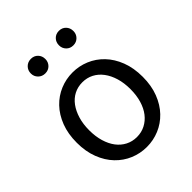

<svg xmlns="http://www.w3.org/2000/svg" viewBox="-215 -895 1037 1037"><g transform="rotate(-45 303.0 -377.0)"><path d="M303 13Q253 13 207.5 -6Q162 -25 127 -61.5Q92 -98 71.5 -151Q51 -204 51 -271Q51 -339 71.5 -392Q92 -445 127 -481.5Q162 -518 207.5 -537Q253 -556 303 -556Q353 -556 398.5 -537Q444 -518 479 -481.5Q514 -445 534.5 -392Q555 -339 555 -271Q555 -204 534.5 -151Q514 -98 479 -61.5Q444 -25 398.5 -6Q353 13 303 13ZM303 -63Q338 -63 367 -78Q396 -93 417 -120Q438 -147 449.5 -185.5Q461 -224 461 -271Q461 -318 449.5 -356.5Q438 -395 417 -423Q396 -451 367 -466Q338 -481 303 -481Q268 -481 239 -466Q210 -451 189.5 -423Q169 -395 157.5 -356.5Q146 -318 146 -271Q146 -224 157.5 -185.5Q169 -147 189.5 -120Q210 -93 239 -78Q268 -63 303 -63ZM196 -656Q172 -656 156 -672Q140 -688 140 -711Q140 -735 156 -751Q172 -767 196 -767Q220 -767 235.5 -751Q251 -735 251 -711Q251 -688 235.5 -672Q220 -656 196 -656ZM410 -656Q386 -656 370.5 -672Q355 -688 355 -711Q355 -735 370.5 -751Q386 -767 410 -767Q434 -767 449.5 -751Q465 -735 465 -711Q465 -688 449.5 -672Q434 -656 410 -656Z"/></g></svg>

Font: Kinto Sans
Style: Regular
Weight: 400
Designer: Authors: Ryoko NISHIZUKA  (kana & ideographs); Paul D. Hunt (Latin, Greek & Cyrillic); Wenlong ZHANG  (bopomofo); Sandol
Foundry: Adobe Systems Incorporated, ookami Inc.
Version: Version 0.001